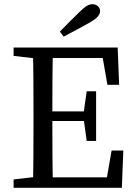

<svg xmlns="http://www.w3.org/2000/svg" viewBox="-20 -897 644 917"><path d="M266 -746Q289 -770 312.5 -793.5Q336 -817 359 -839Q380 -860 394 -868.5Q408 -877 421 -877Q436 -877 447 -868Q458 -859 458 -844Q458 -831 447 -818Q436 -805 408 -789Q377 -772 346 -755Q315 -738 284 -722ZM175 -615 45 -630V-670H185V-615ZM175 -55H185V0H45V-40ZM140 -310V-360Q140 -437 139.5 -515Q139 -593 137 -670H233Q231 -594 230.5 -516.5Q230 -439 230 -360V-322Q230 -236 230.5 -156.5Q231 -77 233 0H137Q139 -76 139.5 -153.5Q140 -231 140 -310ZM379 -335V-355L394 -461H439V-224H394ZM513 -178H569L562 0H185V-50H527L482 0ZM493 -492 462 -670 507 -620H185V-670H542L549 -492ZM411 -365V-319H185V-365Z"/></svg>

Font: Adobe Variable Font Prototype
Style: Regular
Weight: 389
Designer: Frank Grießhammer
Foundry: Adobe
Version: Version 1.004;hotconv 1.0.113;makeotfexe 2.5.65598